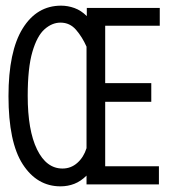

<svg xmlns="http://www.w3.org/2000/svg" viewBox="-20 -652 603 679"><path d="M194 7Q111 7 60.5 -71Q10 -149 10 -312Q10 -470 60 -551Q110 -632 196 -632Q220 -632 243.5 -623.5Q267 -615 287 -595V-624H545V-561H352V-358H515V-292H352V-64H542V0H286V-31Q266 -11 243 -2Q220 7 194 7ZM201 -56Q231 -56 253.5 -76Q276 -96 286 -128V-487Q271 -521 249 -546.5Q227 -572 194 -572Q164 -572 137.5 -548.5Q111 -525 94.5 -468.5Q78 -412 78 -313Q78 -191 111 -123.5Q144 -56 201 -56Z"/></svg>

Font: Inconsolata SemiExpanded Thin
Style: Regular
Weight: 100
Width: 6
Monospace: yes
Designer: Raph Levien, Cyreal, Brenton Simpson
Foundry: Raph Levien, Cyreal, Google
Version: Version 3.100; ttfautohint (v1.8.4.7-5d5b)